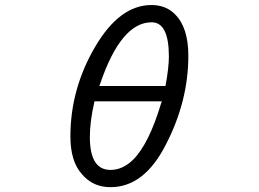

<svg xmlns="http://www.w3.org/2000/svg" viewBox="-20 -737 1040 771"><path d="M423.8 14.6Q559.6 14.6 646.5 -157.2Q736.3 -331.1 736.3 -512.7Q736.3 -627 682.6 -679.7Q646.5 -716.8 587.9 -716.8Q460 -716.8 361.3 -547.9Q262.7 -378.9 262.7 -189.5Q262.7 -88.9 308.6 -38.1Q314.5 -31.2 318.4 -27.3Q360.4 14.6 423.8 14.6ZM588.9 -647.5Q658.2 -647.5 658.2 -509.8Q658.2 -465.8 644.5 -391.6H378.9L381.8 -399.4Q465.8 -647.5 588.9 -647.5ZM340.8 -186.5Q340.8 -249 359.4 -330.1H629.9L627 -322.3Q578.1 -159.2 514.6 -95.7Q472.7 -54.7 423.8 -54.7Q391.6 -54.7 372.1 -74.2Q340.8 -105.5 340.8 -186.5Z"/></svg>

Font: FakePearl
Style: Light
Weight: 350
Version: Version 1.2